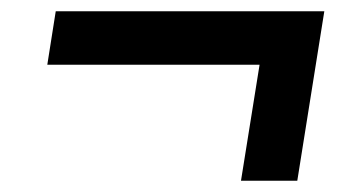

<svg xmlns="http://www.w3.org/2000/svg" viewBox="-20 -442 617 341"><path d="M408 -121H508L556 -422H79L64 -327H441Z"/></svg>

Font: Caladea
Style: Bold Italic
Weight: 700
Italic angle: -9°
Designer: Carolina Giovagnoli and Andres Torresi
Foundry: Carolina Giovagnoli & Andres Torresi
Version: Version 1.001;hotconv 1.0.109;makeotfexe 2.5.65596